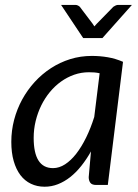

<svg xmlns="http://www.w3.org/2000/svg" viewBox="-20 -736 551 764"><path d="M25 0ZM409 0H363Q345.5 0 339.2 -9Q333 -18 333 -31L342 -133.5Q324 -101.5 303.2 -75.5Q282.5 -49.5 259.2 -31.2Q236 -13 210.5 -3Q185 7 157.5 7Q127.5 7 103 -4.8Q78.5 -16.5 61.2 -39.2Q44 -62 34.5 -95.2Q25 -128.5 25 -171.5Q25 -216.5 36.2 -259.2Q47.5 -302 68.2 -340Q89 -378 118 -409.8Q147 -441.5 182.8 -464.8Q218.5 -488 259.5 -500.8Q300.5 -513.5 345.5 -513.5Q378 -513.5 408.8 -508.2Q439.5 -503 469.5 -490ZM191 -67Q215.5 -67 239 -82.2Q262.5 -97.5 283.5 -124.5Q304.5 -151.5 322.8 -188.8Q341 -226 355 -270.5L376.5 -444.5Q365.5 -447 354.8 -447.8Q344 -448.5 333.5 -448.5Q303.5 -448.5 275.5 -438.8Q247.5 -429 223 -411.5Q198.5 -394 178.5 -369.8Q158.5 -345.5 144.2 -316.5Q130 -287.5 122 -254.8Q114 -222 114 -187.5Q114 -67 191 -67ZM223 -716.5H280Q285.5 -716.5 290.2 -714Q295 -711.5 297.5 -709L349 -641L355.5 -631L364.5 -641L431 -709Q434.5 -711.5 439.8 -714Q445 -716.5 450 -716.5H505L387.5 -584.5H311Z"/></svg>

Font: Lato
Style: Italic
Weight: 400
Italic angle: -7°
Designer: Lukasz Dziedzic
Foundry: tyPoland Lukasz Dziedzic
Version: Version 2.007; 2014-02-27